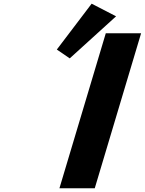

<svg xmlns="http://www.w3.org/2000/svg" viewBox="-20 -1002 771 1022"><path d="M282.5 -738.3 351.2 -691.3 597.9 -915.2 467.8 -982.4ZM731.1 -825H543.1L296.4 0H484.4Z"/></svg>

Font: Hussar
Style: BdSuprExtOblThree
Weight: 700
Foundry: Cannot Into Space Fonts
Version: Version 2.00